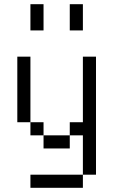

<svg xmlns="http://www.w3.org/2000/svg" viewBox="-20 -770 540 915"><path d="M187.5 -625H125V-750H187.5ZM62.5 -500H125V-187.5H62.5ZM125 62.5H375V125H125ZM125 -187.5H187.5V-125H125ZM187.5 -125H312.5V-62.5H187.5ZM312.5 -187.5H375V-500H437.5V62.5H375V-125H312.5ZM312.5 -750H375V-625H312.5Z"/></svg>

Font: 寒蝉点阵体 16px
Style: Regular
Weight: 400
Designer: Designed by Warren2060
Foundry: ChillType
Version: Version 1.000